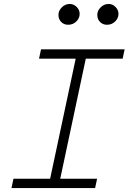

<svg xmlns="http://www.w3.org/2000/svg" viewBox="-20 -949 649 969"><path d="M38 0 48 -47H233L362 -653H177L187 -700H609L599 -653H413L284 -47H470L460 0ZM324 -824Q303 -824 289 -838Q275 -852 275 -874Q275 -895 292 -912Q309 -929 332 -929Q352 -929 367 -914Q382 -899 382 -879Q382 -857 365 -840.5Q348 -824 324 -824ZM520 -824Q499 -824 485 -838Q471 -852 471 -874Q471 -895 488 -912Q505 -929 528 -929Q548 -929 563 -914Q578 -899 578 -879Q578 -857 561 -840.5Q544 -824 520 -824Z"/></svg>

Font: Red Hat Mono
Style: Italic
Weight: 300
Italic angle: -12°
Monospace: yes
Designer: Pentagram, MCKL
Foundry: Pentagram, MCKL
Version: Version 1.023